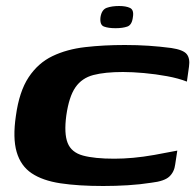

<svg xmlns="http://www.w3.org/2000/svg" viewBox="-20 -613 651 640"><path d="M33 -227Q44 -308 75.5 -355.5Q107 -403 155 -426Q203 -449 264.5 -456Q326 -463 396 -463Q438 -463 475.5 -460.5Q513 -458 551 -453Q591 -447 602.5 -432.5Q614 -418 610 -391L603 -341Q575 -352 537 -359Q499 -366 460 -369.5Q421 -373 390 -373Q330 -373 291.5 -363Q253 -353 231.5 -322Q210 -291 201 -228Q193 -168 205.5 -136.5Q218 -105 256.5 -94.5Q295 -84 361 -84Q391 -84 424 -87Q457 -90 494 -96.5Q531 -103 571 -111L564 -65Q561 -40 544.5 -24.5Q528 -9 485 -4Q447 2 406 4.5Q365 7 324 7Q241 7 181.5 -2Q122 -11 85.5 -35.5Q49 -60 35.5 -106.5Q22 -153 33 -227ZM365 -519Q341 -519 326.5 -524.5Q312 -530 315 -556Q319 -581 336 -587Q353 -593 377 -593Q400 -593 413.5 -586.5Q427 -580 423 -556Q420 -530 404.5 -524.5Q389 -519 365 -519Z"/></svg>

Font: Genos Thin
Style: Bold Italic
Weight: 700
Italic angle: -8°
Version: Version 1.010